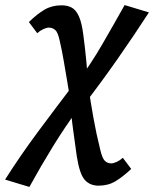

<svg xmlns="http://www.w3.org/2000/svg" viewBox="-91 -449 608 758"><path d="M298 284Q264 284 243.5 261Q223 238 212 167Q205 115 197.5 62Q190 9 188 -44Q182 -83 175 -124Q168 -165 161 -206.5Q154 -248 145 -287Q138 -321 127 -330.5Q116 -340 102 -340Q93 -340 80 -334Q67 -328 56 -318L23 -362Q56 -394 85 -411Q114 -428 152 -428Q175 -428 192 -419Q209 -410 220.5 -384.5Q232 -359 238 -311Q241 -288 244 -262.5Q247 -237 249.5 -210.5Q252 -184 254 -159Q256 -134 257 -111Q267 -45 278 17Q289 79 305 143Q313 177 323.5 186.5Q334 196 348 196Q357 196 370 190Q383 184 394 174L427 218Q394 249 365 266.5Q336 284 298 284ZM25 289 -71 260Q-10 164 58 72.5Q126 -19 199 -115L224 -28Q166 51 117.5 130Q69 209 25 289ZM237 -31 211 -120Q267 -195 313 -274.5Q359 -354 401 -429L497 -400Q438 -309 373 -216Q308 -123 237 -31Z"/></svg>

Font: Ysabeau Infant
Style: Bold Italic
Weight: 700
Italic angle: -12°
Designer: Christian Thalmann (Catharsis Fonts)
Version: Version 2.001;gftools[0.9.30]; featfreeze: ss01,ss02,lnum